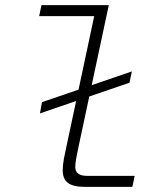

<svg xmlns="http://www.w3.org/2000/svg" viewBox="-20 -730 640 750"><path d="M312 0Q266 0 245.5 -15.5Q225 -31 225 -64Q225 -85 229.5 -109.5Q234 -134 240 -160L348 -667H133L142 -710H405L287 -158Q282 -133 278 -113Q274 -93 274 -77Q274 -61 285 -52Q296 -43 322 -43H506L497 0ZM136 -287 144 -331 495 -451 486 -407Z"/></svg>

Font: Geist Mono ExtraLight
Style: Italic
Weight: 200
Italic angle: -12°
Monospace: yes
Designer: Basement.studio, Andrés Briganti, Mateo Zaragoza
Foundry: Basement.studio, Vercel, Andrés Briganti, Guido Ferreyra, Mateo Zaragoza
Version: Version 1.500; ttfautohint (v1.8.4.7-5d5b)